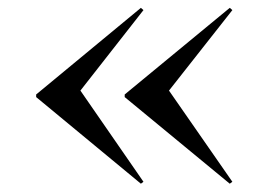

<svg xmlns="http://www.w3.org/2000/svg" viewBox="-20 -447 654 479"><path d="M553.2 -427.4 559.7 -421.8 401.6 -221 559.7 6.5 553.2 11.3 291.1 -204.8V-211.3ZM331.5 -427.4 337.9 -421.8 180.6 -221 337.9 6.5 331.5 11.3 70.2 -204.8V-211.3Z"/></svg>

Font: Playfair 144pt SemiExpanded SemiBold
Style: Regular
Weight: 600
Width: 6
Designer: Claus Eggers Sørensen
Foundry: Claus Eggers Sørensen
Version: Version 2.203